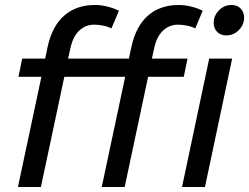

<svg xmlns="http://www.w3.org/2000/svg" viewBox="-20 -750 999 770"><path d="M52 0 146 -442H54L69 -515H161L171 -562Q189 -645 237.5 -687.5Q286 -730 361 -730Q386 -730 411.5 -723.5Q437 -717 457 -707L427 -636Q411 -644 393 -647.5Q375 -651 357 -651Q323 -651 297.5 -627Q272 -603 262 -555L253 -515H497L507 -562Q525 -645 573.5 -687.5Q622 -730 697 -730Q722 -730 747.5 -723.5Q773 -717 793 -707L763 -636Q747 -644 729 -647.5Q711 -651 693 -651Q659 -651 633.5 -627Q608 -603 598 -555L589 -515H732L717 -442H574L480 0H388L482 -442H238L144 0ZM710 0 819 -515H911L802 0ZM837 -658Q837 -687 858 -708.5Q879 -730 908 -730Q932 -730 945.5 -715.5Q959 -701 959 -679Q959 -651 938 -629.5Q917 -608 888 -608Q864 -608 850.5 -622.5Q837 -637 837 -658Z"/></svg>

Font: Radio Canada
Style: Italic
Weight: 400
Italic angle: -12°
Designer: Charles Daoud, Etienne Aubert Bonn, Alexandre Saumier Demers, Jacques Le Bailly
Foundry: Radio-Canada
Version: Version 2.104;gftools[0.9.28.dev5+ged2979d]